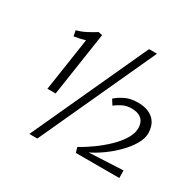

<svg xmlns="http://www.w3.org/2000/svg" viewBox="-207 -1168 1454 1439"><g transform="rotate(30 519.5 -448.5)"><path d="M171 -310 240 -769Q220 -763 195.5 -757.5Q171 -752 144 -748L135 -796Q174 -805 217.2 -827.5Q260.5 -850 291 -870L325 -863L242 -310ZM682 -948H751L292 51H223ZM596 0 583 -44Q637 -73.5 694 -114.5Q751 -155.5 800 -202.8Q849 -250 879 -299.2Q909 -348.5 909 -395Q909 -420 899 -443.8Q889 -467.5 863 -482.8Q837 -498 789 -498Q748 -498 713 -479.8Q678 -461.5 656 -444L628 -488Q651.5 -511.5 698.8 -535.8Q746 -560 809 -560Q866 -560 902 -544.5Q938 -529 958 -504.5Q978 -480 985.5 -452Q993 -424 993 -399Q993 -352.5 963.2 -301.8Q933.5 -251 886 -202.8Q838.5 -154.5 783.2 -115Q728 -75.5 677 -51L971 -65L972 0Z"/></g></svg>

Font: Merriweather Sans Light
Style: Italic
Weight: 300
Italic angle: -7.5°
Designer: Eben Sorkin
Foundry: Eben Sorkin
Version: Version 2.001; ttfautohint (v1.8.3)